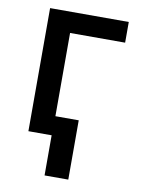

<svg xmlns="http://www.w3.org/2000/svg" viewBox="-82 -603 626 838"><g transform="rotate(10 230.5 -183.5)"><path d="M420.1 -545.5H71.4V0H174.4V177.9H279.5V-84.9H176.1V-453.8H420.1Z"/></g></svg>

Font: Magic Ui Pro Medium
Style: Regular
Weight: 500
Designer: Stefan Endress, Andreas Faust
Version: Version 1.000;FEAKit 1.0